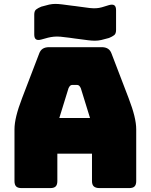

<svg xmlns="http://www.w3.org/2000/svg" viewBox="-20 -961 770 981"><path d="M330 -510 283 -358H440L393 -510Q389 -519 384.5 -523Q380 -527 374 -527H349Q343 -527 338.5 -523Q334 -519 330 -510ZM273 -36Q273 -17 264.5 -8.5Q256 0 237 0H90Q71 0 62.5 -8.5Q54 -17 54 -36V-300Q54 -330 63.5 -369Q73 -408 93 -460L180 -687Q186 -704 198.5 -712Q211 -720 231 -720H500Q519 -720 531.5 -712Q544 -704 550 -687L637 -460Q657 -408 666.5 -369Q676 -330 676 -300V-36Q676 -17 667.5 -8.5Q659 0 640 0H489Q469 0 459.5 -8.5Q450 -17 450 -36V-176H273ZM364 -764 336 -768Q308 -772 289 -773.5Q270 -775 255 -773.5Q240 -772 225.5 -768.5Q211 -765 191 -759Q173 -754 164 -760Q155 -766 155 -785V-886Q155 -905 164.5 -912.5Q174 -920 191 -927Q215 -934 231 -937.5Q247 -941 262.5 -941Q278 -941 297.5 -938.5Q317 -936 347 -932L364 -930L386 -927Q419 -922 438.5 -920Q458 -918 472.5 -919Q487 -920 501 -924Q515 -928 537 -935Q555 -940 564 -934Q573 -928 573 -909V-808Q573 -789 563.5 -781.5Q554 -774 537 -767Q513 -760 497 -756.5Q481 -753 465 -753Q449 -753 429.5 -755.5Q410 -758 380 -762Z"/></svg>

Font: Bungee
Style: Regular
Weight: 400
Designer: David Jonathan Ross
Foundry: David Jonathan Ross
Version: Version 1.000;PS 1.0;hotconv 1.0.72;makeotf.lib2.5.5900